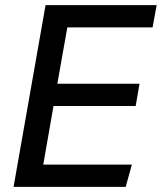

<svg xmlns="http://www.w3.org/2000/svg" viewBox="-20 -730 632 750"><path d="M149 -87H495L471 0H33L158 -710H592L576 -623H243L204 -403H525L510 -316H189Z"/></svg>

Font: Livvic Medium
Style: Italic
Weight: 500
Italic angle: -10°
Designer: Jacques Le Bailly, Baron von Fonthausen
Version: Version 1.001; ttfautohint (v1.8.2)